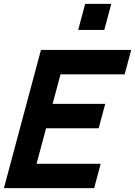

<svg xmlns="http://www.w3.org/2000/svg" viewBox="-79 -980 703 1000"><path d="M328.2 -824H464.2L500.6 -960H364.6ZM-58.6 0H411.4L445.4 -127H111.4L161 -312H435L469 -439H195L236.3 -593H570.3L604.3 -720H134.3Z"/></svg>

Font: Manrope
Style: ExtraBoldItalic
Weight: 800
Italic angle: -15°
Designer: Mikhail Sharanda
Foundry: Mikhail Sharanda
Version: Version 4.502;hotconv 1.0.109;makeotfexe 2.5.65596